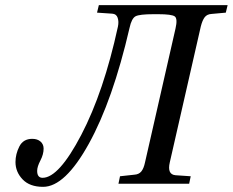

<svg xmlns="http://www.w3.org/2000/svg" viewBox="-20 -712 902 744"><path d="M40 -84Q40 -115 55 -144.5Q70 -174 105 -174Q125 -174 137 -163.5Q149 -153 149 -136Q149 -114 136.5 -90Q124 -66 124 -50Q124 -23 145 -23Q208 -23 295 -189.5Q382 -356 437 -609Q441 -628 436 -643Q431 -658 415 -659L356 -663L363 -692H862L855 -663L800 -658Q782 -657 773 -645Q764 -633 758 -609L638 -83Q627 -36 660 -33L719 -29L713 0H439L445 -29L500 -35Q518 -36 527.5 -47.5Q537 -59 542 -83L660 -601Q669 -640 657 -648.5Q645 -657 593 -657H575Q521 -657 505.5 -649Q490 -641 482 -604Q417 -323 324.5 -155.5Q232 12 147 12Q95 12 67.5 -17Q40 -46 40 -84Z"/></svg>

Font: Lingua Franca
Style: Italic
Weight: 400
Italic angle: -13°
Version: Version 1.19